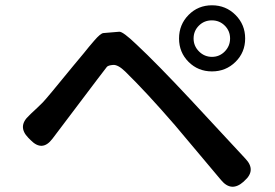

<svg xmlns="http://www.w3.org/2000/svg" viewBox="-20 -751 1040 726"><path d="M901 -64Q855 -23 816 -70L642 -277Q533 -403 453 -481Q426 -507 407.5 -505.5Q389 -504 384 -498Q366 -475 348 -451L178 -226Q140 -176 96 -221L87 -230Q45 -273 90 -314L99 -323Q121 -343 142 -364Q155 -377 257 -502L297 -550Q316 -574 336 -597Q360 -625 371 -626Q401 -629 431 -631Q445 -632 497 -582Q572 -512 701 -374L908 -151Q950 -107 904 -67ZM781.5 -481Q729 -481 693 -517Q657 -553 657 -605.5Q657 -658 693 -694.5Q729 -731 781.5 -731Q834 -731 870.5 -694.5Q907 -658 907 -605.5Q907 -553 870.5 -517Q834 -481 781.5 -481ZM781.5 -536Q810 -536 830 -556.5Q850 -577 850 -605.5Q850 -634 830 -654Q810 -674 781 -674Q752 -674 732 -654Q712 -634 712 -605.5Q712 -577 732.5 -556.5Q753 -536 781.5 -536Z"/></svg>

Font: Resource Han Rounded TW Medium
Style: Regular
Weight: 500
Designer: Cyano Hao (round all glyphs); Ryoko NISHIZUKA 西塚涼子 (kana, bopomofo & ideographs); Paul D. Hunt (Latin, Greek & Cyrillic)
Foundry: Cyano Hao
Version: 0.990